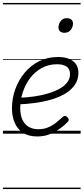

<svg xmlns="http://www.w3.org/2000/svg" viewBox="-20 -905 566 1300"><path d="M233 19Q173 19 135 -6.5Q97 -32 79 -75Q61 -118 61 -172Q61 -239 83.5 -301Q106 -363 147 -412.5Q188 -462 245 -490.5Q302 -519 373 -519Q420 -519 451 -505Q482 -491 496.5 -467.5Q511 -444 511 -413Q511 -367 487.5 -332Q464 -297 423 -272Q382 -247 329 -231.5Q276 -216 217 -208Q158 -200 98 -198L111 -243Q162 -245 211.5 -252Q261 -259 304.5 -272Q348 -285 382 -303.5Q416 -322 435 -347Q454 -372 454 -403Q454 -437 431.5 -453.5Q409 -470 366 -470Q308 -470 261.5 -444Q215 -418 183 -375Q151 -332 134 -279.5Q117 -227 117 -173Q117 -124 132.5 -92.5Q148 -61 175.5 -45.5Q203 -30 239 -30Q277 -30 307 -43Q337 -56 361 -75.5Q385 -95 404 -113Q414 -121 421.5 -120Q429 -119 436 -112Q443 -105 445 -96.5Q447 -88 438 -79Q415 -55 383 -32Q351 -9 313.5 5Q276 19 233 19ZM416 -683Q399 -683 387.5 -692Q376 -701 376 -719Q376 -743 391 -762.5Q406 -782 433 -782Q451 -782 462.5 -773Q474 -764 474 -745Q474 -722 459 -702.5Q444 -683 416 -683ZM0 365H526V375H0ZM0 -20H526V0H0ZM0 -505H526V-500H0ZM0 -885H526V-875H0Z"/></svg>

Font: Playwrite DK Uloopet Guides
Style: Regular
Weight: 400
Designer: Veronika Burian, José Scaglione
Foundry: TypeTogether
Version: Version 1.003